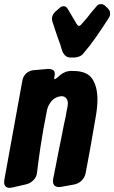

<svg xmlns="http://www.w3.org/2000/svg" viewBox="-52 -911 552 928"><path d="M352 -654Q344 -643 331 -638Q318 -633 306 -633H290Q277 -633 268.5 -638.5Q260 -644 254.5 -653Q249 -662 246 -673Q243 -684 240 -694Q234 -711 228 -727Q222 -743 217 -759L201 -808Q199 -816 199 -819Q199 -833 206.5 -844Q214 -855 225 -863L238 -874Q245 -881 256 -881Q268 -881 276 -867L318 -796Q324 -786 330 -786Q336 -786 342 -794L368 -824Q379 -838 389 -850.5Q399 -863 409 -874L414 -880Q422 -891 436 -891Q448 -891 456 -883L468 -872Q478 -862 479 -854Q480 -846 480 -844Q480 -834 474 -825L464 -809Q438 -769 410.5 -729.5Q383 -690 352 -654ZM225 -536Q255 -566 287 -568H301Q369 -568 394 -530Q419 -492 419 -430Q419 -412 417 -391.5Q415 -371 411 -348Q396 -258 383 -187.5Q370 -117 362 -75Q358 -53 342.5 -38Q327 -23 305 -19L244 -8Q240 -7 233 -7Q204 -7 204 -36Q204 -43 205 -47Q210 -70 216 -101.5Q222 -133 229 -168.5Q236 -204 243.5 -240Q251 -276 257 -309Q261 -326 264 -340.5Q267 -355 269 -368L272 -384Q276 -399 276 -412Q276 -426 268 -436Q260 -446 246 -446Q231 -446 211 -435Q199 -427 189 -411.5Q179 -396 175 -378Q155 -278 143.5 -200Q132 -122 127 -77Q125 -56 110 -40.5Q95 -25 74 -20L9 -5Q-1 -3 -4 -3Q-32 -3 -32 -31Q-32 -38 -31 -42L56 -521Q60 -543 75 -556.5Q90 -570 112 -572L181 -578Q194 -578 203.5 -573Q213 -568 213 -553Q213 -551 211 -541Q210 -538 210 -533Q210 -528 212 -528Q215 -528 225 -536Z"/></svg>

Font: Bangerz 2
Style: Regular
Weight: 400
Designer: vernon adams
Foundry: Vernon Adams
Version: Version 2.10;December 28, 2023;FontCreator 13.0.0.2683 64-bi